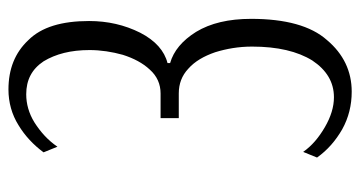

<svg xmlns="http://www.w3.org/2000/svg" viewBox="-214 -606 832 443"><g transform="rotate(-90 201.5 -385.0)"><path d="M124 -11C151 4 180 11 211 11C258 11 298 -8 330 -46C363 -83 379 -142 379 -221C379 -273 369 -315 349 -348C329 -380 305 -400 277 -408C277 -408 277 -414 277 -414C305 -421 329 -442 347 -477C365 -513 374 -552 374 -595C374 -658 360 -705 330 -735C301 -766 263 -781 216 -781C186 -781 158 -773 134 -758C109 -743 88 -723 71 -700C71 -700 84 -668 84 -668C99 -690 118 -707 140 -721C161 -734 183 -740 205 -740C238 -740 263 -727 281 -700C298 -672 307 -637 307 -594C307 -568 303 -542 296 -517C288 -492 277 -471 262 -455C247 -438 228 -430 207 -430C207 -430 150 -430 150 -430C150 -430 150 -388 150 -388C150 -388 207 -388 207 -388C229 -388 248 -381 264 -366C281 -351 293 -330 302 -304C310 -278 315 -250 315 -219C315 -160 304 -114 283 -80C261 -47 233 -30 198 -30C176 -30 153 -37 129 -51C105 -65 86 -81 72 -101C72 -101 59 -69 59 -69C76 -45 98 -26 124 -11Z"/></g></svg>

Font: BUSH 25 TRIRONG 0515 A
Style: Regular
Weight: 400
Designer: Katatrad Team
Foundry: CadsonDemak